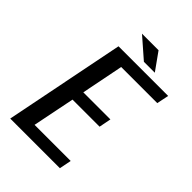

<svg xmlns="http://www.w3.org/2000/svg" viewBox="-220 -845 940 940"><g transform="rotate(45 250.0 -375.0)"><path d="M499.5 -625 486.8 -562.5H236.8L193.4 -343.8H380.9L368.7 -281.2H181.2L137.2 -62.5H387.2L375 0H31.2L155.8 -625ZM373 -659.2H297.4L193.4 -750H308.1Z"/></g></svg>

Font: Juliett
Style: Bold Italic
Weight: 700
Italic angle: -11.25°
Designer: GGBotNet
Foundry: GGBotNet
Version: 0.60